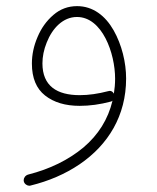

<svg xmlns="http://www.w3.org/2000/svg" viewBox="-20 -338 503 614"><path d="M226.6 -318.4C197.8 -318.4 172.4 -309.1 150.4 -290C128.4 -271 111.8 -247.6 100.1 -219.7C87.9 -191.4 82 -163.1 82 -134.8C82 -88.4 96.2 -54.7 124 -32.7C151.9 -10.7 188.5 0.5 234.9 0.5C266.6 0.5 299.8 -3.9 334.5 -13.2C336.4 -13.7 338.4 -14.6 339.8 -16.1C325.7 43.5 294.4 93.3 246.6 133.8C198.2 173.8 139.6 202.6 70.3 220.2C61 222.7 55.7 231 55.7 238.3C55.7 239.7 55.7 240.7 56.2 242.2C58.1 250.5 66.9 255.9 73.2 255.9C74.7 255.9 76.2 255.9 77.6 255.4C135.7 241.2 188 218.8 234.4 187.5C326.2 125 383.3 31.7 383.3 -86.9C383.3 -138.2 369.6 -194.8 343.3 -241.2C316.9 -287.6 277.3 -318.4 226.6 -318.4ZM115.7 -135.3C115.7 -156.7 120.1 -179.2 129.4 -202.1C147.5 -248 181.6 -283.7 226.1 -283.7C307.1 -283.7 348.1 -167.5 348.1 -86.4C348.1 -70.3 346.7 -54.2 344.2 -38.6C340.8 -44.4 336.4 -47.4 331.1 -47.4C329.6 -47.4 327.6 -46.9 325.7 -46.4C293.9 -38.1 263.7 -33.7 234.9 -33.7C162.1 -33.7 115.7 -63 115.7 -135.3Z"/></svg>

Font: Mikhak ExtraLight
Style: Regular
Weight: 200
Designer: Amin Abedi
Version: Version 3.2